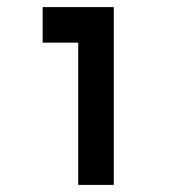

<svg xmlns="http://www.w3.org/2000/svg" viewBox="-20 -1020 540 540"><path d="M100 -900V-1000H300V-500H200V-900Z"/></svg>

Font: GalmuriMono9 Regular
Style: Regular
Weight: 400
Designer: Lee Minseo (quiple)
Version: Version 2.399;hotconv 1.1.1;makeotfexe 2.6.0 DEVELOPMENT